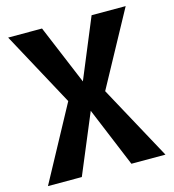

<svg xmlns="http://www.w3.org/2000/svg" viewBox="-108 -819 823 909"><g transform="rotate(-15 303.0 -364.0)"><path d="M181 0H15L212 -364L15 -728H181L303 -436L424 -728H591L393 -364L591 0H424L303 -292Z"/></g></svg>

Font: Murecho SemiBold
Style: Regular
Weight: 600
Designer: Neil Summerour
Foundry: Positype
Version: Version 1.010; ttfautohint (v1.8.3)